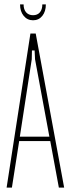

<svg xmlns="http://www.w3.org/2000/svg" viewBox="-20 -851 321 871"><path d="M118 -699H142L271 0H247L208 -211H67L34 0H10ZM124 -582 70 -231H204L139 -582L137 -622H125ZM172 -831H188Q188 -799 172 -779Q156 -759 130 -759Q104 -759 87.5 -779Q71 -799 71 -831H87Q87 -808 98.5 -795Q110 -782 130 -782Q150 -782 161 -795Q172 -808 172 -831Z"/></svg>

Font: Moniqa Thin Paragraph
Style: Regular
Weight: 100
Designer: Rajesh Rajput
Foundry: Rajesh Rajput
Version: Version 1.000